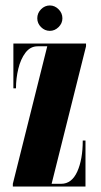

<svg xmlns="http://www.w3.org/2000/svg" viewBox="-20 -683 368 703"><path d="M27 0V-10L153 -513.5H118Q91 -513.5 73.2 -490Q55.5 -466.5 47 -431Q38.5 -395.5 38.5 -359.5H29V-523.5H295V-513.5L169 -10H204Q242.5 -10 262.8 -54.5Q283 -99 283 -168.5H293V0ZM162.5 -570Q144 -570 130.2 -583.8Q116.5 -597.5 116.5 -616Q116.5 -635 130.2 -649Q144 -663 162.5 -663Q180.5 -663 194.5 -649Q208.5 -635 208.5 -616Q208.5 -597.5 194.5 -583.8Q180.5 -570 162.5 -570Z"/></svg>

Font: Imbue 100pt ExtraBold
Style: Regular
Weight: 800
Designer: Tyler Finck
Foundry: Etcetera Type Company
Version: Version 1.102; ttfautohint (v1.8.3)